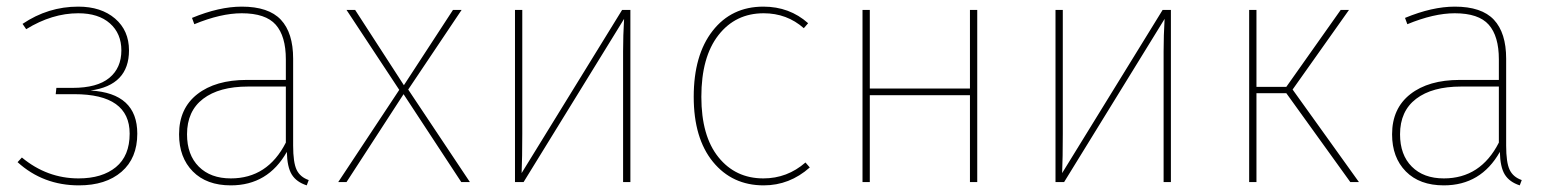

<svg xmlns="http://www.w3.org/2000/svg" viewBox="-20 -549 4680 579"><path d="M216 -529Q285 -529 327 -493Q369 -457 369 -397Q369 -292 253 -276Q394 -268 394 -146Q394 -72 346.5 -31Q299 10 218 10Q110 10 33 -60L46 -74Q122 -11 217 -11Q288 -11 329.5 -45Q371 -79 371 -146Q371 -265 204 -265H148L150 -284H199Q273 -284 309.5 -314Q346 -344 346 -397Q346 -448 311.5 -478.5Q277 -509 216 -509Q137 -509 59 -461L48 -477Q125 -529 216 -529Z M864 -110Q864 -59 874.5 -37Q885 -15 911 -6L905 10Q874 0 860 -22.5Q846 -45 845 -91Q788 10 676 10Q603 10 561.5 -32Q520 -74 520 -144Q520 -222 575 -265Q630 -308 724 -308H842V-370Q842 -440 811.5 -474.5Q781 -509 709 -509Q646 -509 566 -476L559 -495Q641 -529 709 -529Q790 -529 827 -489.5Q864 -450 864 -372ZM676 -11Q787 -11 842 -119V-288H728Q641 -288 592.5 -251Q544 -214 544 -144Q544 -82 579.5 -46.5Q615 -11 676 -11Z M1211 -279 1397 0H1371L1197 -265L1025 0H1000L1184 -278L1025 -519H1051L1198 -292L1346 -519H1372Z M1881 -519V0H1859V-394Q1859 -442 1862 -492L1559 0H1533V-519H1555V-146Q1555 -73 1553 -27L1856 -519Z M2282 -529Q2361 -529 2417 -479L2404 -464Q2353 -509 2283 -509Q2198 -509 2146.5 -443Q2095 -377 2095 -257Q2095 -139 2146.5 -75Q2198 -11 2282 -11Q2354 -11 2409 -59L2422 -44Q2361 10 2283 10Q2188 10 2130 -61Q2072 -132 2072 -257Q2072 -383 2129 -456Q2186 -529 2282 -529Z M2905 0V-262H2603V0H2581V-519H2603V-282H2905V-519H2927V0Z M3511 -519V0H3489V-394Q3489 -442 3492 -492L3189 0H3163V-519H3185V-146Q3185 -73 3183 -27L3486 -519Z M4048 -519 3878 -279 4078 0H4052L3859 -268H3769V0H3747V-519H3769V-287H3859L4023 -519Z M4522 -110Q4522 -59 4532.5 -37Q4543 -15 4569 -6L4563 10Q4532 0 4518 -22.5Q4504 -45 4503 -91Q4446 10 4334 10Q4261 10 4219.5 -32Q4178 -74 4178 -144Q4178 -222 4233 -265Q4288 -308 4382 -308H4500V-370Q4500 -440 4469.5 -474.5Q4439 -509 4367 -509Q4304 -509 4224 -476L4217 -495Q4299 -529 4367 -529Q4448 -529 4485 -489.5Q4522 -450 4522 -372ZM4334 -11Q4445 -11 4500 -119V-288H4386Q4299 -288 4250.5 -251Q4202 -214 4202 -144Q4202 -82 4237.5 -46.5Q4273 -11 4334 -11Z"/></svg>

Font: FiraGO Thin
Style: Regular
Weight: 100
Designer: bBox Type
Foundry: bBox Type GmbH
Version: Version 1.001;PS 001.001;hotconv 1.0.88;makeotf.lib2.5.64775